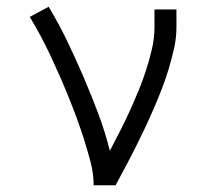

<svg xmlns="http://www.w3.org/2000/svg" viewBox="-20 -548 640 568"><path d="M257 0Q257 -34 248.5 -66.5Q240 -99 230 -131Q220 -163 208.5 -194.5Q197 -226 184.5 -257Q172 -288 158.5 -319Q145 -350 131 -380Q117 -410 101 -440Q85 -470 68 -498L124 -528Q154 -478 179 -426Q204 -374 227 -320.5Q250 -267 270.5 -212.5Q291 -158 305 -102Q320 -131 335 -160Q350 -189 363.5 -219Q377 -249 389.5 -279Q402 -309 412 -340Q422 -371 429.5 -403Q437 -435 437 -468V-520H502V-468Q502 -436 495 -405Q488 -374 479 -344Q470 -314 458.5 -284.5Q447 -255 434.5 -226Q422 -197 408.5 -168.5Q395 -140 381 -112Q367 -84 352 -56Q337 -28 322 0Z"/></svg>

Font: Iosevka Etoile Light
Style: Regular
Weight: 300
Designer: Belleve Invis
Foundry: Belleve Invis
Version: Version 25.0.1; ttfautohint (v1.8.4)